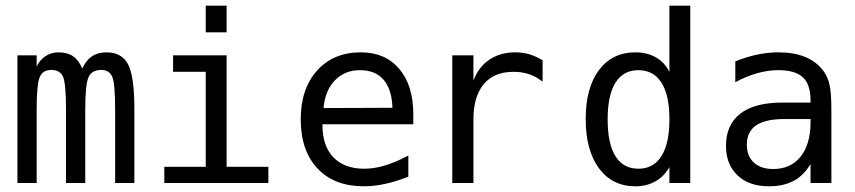

<svg xmlns="http://www.w3.org/2000/svg" viewBox="-20 -651 3040 683"><path d="M272.5 -407.2Q286.1 -436.5 307.1 -450.7Q328.1 -464.8 358.4 -464.8Q413.1 -464.8 435.5 -422.4Q458 -379.9 458 -262.7V0H389.6V-259.8Q389.6 -355.5 378.9 -378.9Q368.2 -402.3 339.8 -402.3Q307.6 -402.3 295.4 -377.4Q283.2 -352.5 283.2 -259.8V0H214.8V-259.8Q214.8 -356.4 203.6 -379.4Q192.4 -402.3 162.1 -402.3Q132.8 -402.3 121.6 -377.4Q110.4 -352.5 110.4 -259.8V0H42V-454.1H110.4V-415Q123 -439.5 143.1 -452.1Q163.1 -464.8 188.5 -464.8Q219.7 -464.8 240.2 -450.7Q260.7 -436.5 272.5 -407.2Z M595.7 -454.1H786.1V-57.6H934.6V0H564.5V-57.6H711.9V-395.5H595.7ZM711.9 -630.9H786.1V-536.1H711.9Z M1450.2 -245.1V-209H1127V-207Q1127 -131.8 1166 -91.3Q1205.1 -50.8 1275.4 -50.8Q1311.5 -50.8 1350.1 -62.5Q1388.7 -74.2 1432.6 -97.7V-22.5Q1390.6 -5.9 1351.1 2.9Q1311.5 11.7 1274.4 11.7Q1168.9 11.7 1109.4 -51.8Q1049.8 -115.2 1049.8 -226.6Q1049.8 -335 1107.9 -399.9Q1166 -464.8 1263.7 -464.8Q1350.6 -464.8 1400.4 -405.8Q1450.2 -346.7 1450.2 -245.1ZM1376 -267.6Q1374 -333 1344.7 -367.2Q1315.4 -401.4 1259.8 -401.4Q1207 -401.4 1171.9 -365.7Q1136.7 -330.1 1130.9 -266.6Z M1910.2 -360.4Q1886.7 -378.9 1861.8 -387.2Q1836.9 -395.5 1806.6 -395.5Q1737.3 -395.5 1700.7 -351.6Q1664.1 -307.6 1664.1 -225.6V0H1588.9V-454.1H1664.1V-364.3Q1682.6 -413.1 1721.2 -439Q1759.8 -464.8 1812.5 -464.8Q1840.8 -464.8 1864.3 -457.5Q1887.7 -450.2 1910.2 -436.5Z M2361.3 -395.5V-630.9H2435.5V0H2361.3V-56.6Q2342.8 -23.4 2311.5 -5.9Q2280.3 11.7 2240.2 11.7Q2158.2 11.7 2110.8 -52.2Q2063.5 -116.2 2063.5 -227.5Q2063.5 -338.9 2110.8 -401.9Q2158.2 -464.8 2240.2 -464.8Q2281.2 -464.8 2312.5 -447.3Q2343.8 -429.7 2361.3 -395.5ZM2141.6 -226.6Q2141.6 -139.6 2169.4 -95.2Q2197.3 -50.8 2251 -50.8Q2304.7 -50.8 2333 -95.7Q2361.3 -140.6 2361.3 -226.6Q2361.3 -312.5 2333 -356.9Q2304.7 -401.4 2251 -401.4Q2197.3 -401.4 2169.4 -356.9Q2141.6 -312.5 2141.6 -226.6Z M2793 -227.5H2768.6Q2703.1 -227.5 2669.9 -205.1Q2636.7 -182.6 2636.7 -136.7Q2636.7 -95.7 2661.6 -72.8Q2686.5 -49.8 2730.5 -49.8Q2792 -49.8 2827.1 -92.8Q2862.3 -135.7 2863.3 -211.9V-227.5ZM2937.5 -258.8V0H2863.3V-67.4Q2838.9 -26.4 2802.7 -7.3Q2766.6 11.7 2714.8 11.7Q2644.5 11.7 2603.5 -27.3Q2562.5 -66.4 2562.5 -131.8Q2562.5 -207 2613.3 -246.6Q2664.1 -286.1 2762.7 -286.1H2863.3V-297.9Q2862.3 -352.5 2835 -377Q2807.6 -401.4 2749 -401.4Q2710.9 -401.4 2671.9 -390.1Q2632.8 -378.9 2595.7 -358.4V-432.6Q2636.7 -449.2 2674.8 -457Q2712.9 -464.8 2749 -464.8Q2804.7 -464.8 2844.7 -448.2Q2884.8 -431.6 2909.2 -398.4Q2924.8 -377.9 2931.2 -348.1Q2937.5 -318.4 2937.5 -258.8Z"/></svg>

Font: BabelStone Xiangqi Colour
Style: Regular
Weight: 400
Designer: Andrew West
Foundry: BabelStone
Version: Version 11.001 November 01, 2021